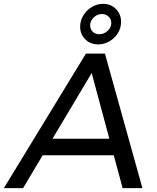

<svg xmlns="http://www.w3.org/2000/svg" viewBox="-70 -979 816 999"><path d="M560 -865Q560 -834 543.5 -807Q527 -780 499.5 -764Q472 -748 441 -748Q400 -748 373.5 -774.5Q347 -801 347 -840Q347 -871 363.5 -898.5Q380 -926 407.5 -942.5Q435 -959 466 -959Q507 -959 533.5 -932Q560 -905 560 -865ZM399 -847Q399 -827 412.5 -814Q426 -801 447 -801Q471 -801 490 -818.5Q509 -836 509 -859Q509 -879 495 -892.5Q481 -906 460 -906Q436 -906 417.5 -888Q399 -870 399 -847ZM568 0 522 -171H152L50 0H-50L377 -700H476L671 0ZM203 -257H499L407 -599Z"/></svg>

Font: TypoPRO Montserrat
Style: Italic
Weight: 400
Italic angle: -11.3°
Designer: Julieta Ulanovsky
Foundry: Julieta Ulanovsky
Version: Version 6.001